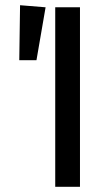

<svg xmlns="http://www.w3.org/2000/svg" viewBox="-20 -717 427 737"><path d="M287 0H192V-689H287ZM155 -689 120 -486H54L57 -697Z"/></svg>

Font: FiraGOUPP
Style: Medium
Weight: 400
Designer: bBox Type
Foundry: bBox Type GmbH
Version: Version 1.001